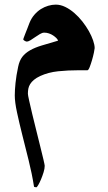

<svg xmlns="http://www.w3.org/2000/svg" viewBox="-20 -395 465 830"><path d="M389.2 -187Q389.2 -183.1 386 -167.7Q382.8 -152.3 377.9 -135.5Q373 -118.7 367.7 -105Q362.3 -91.3 357.9 -91.3H319.8Q273.9 -91.3 231.4 -86.9Q189 -82.5 153.8 -66.4Q137.2 -58.6 126.7 -49.8Q116.2 -41 110.4 -31.5Q104.5 -22 102.5 -11.7Q100.6 -1.5 100.6 10.3Q100.6 15.6 106 40Q111.3 64.5 119.4 97.9Q127.4 131.3 137 169.4Q146.5 207.5 154.5 240Q162.6 272.5 168 295.4Q173.3 318.4 173.3 321.8Q173.3 333.5 168.5 349.4Q163.6 365.2 157.5 379.9Q151.4 394.5 145.5 404.5Q139.6 414.6 137.2 414.6Q135.3 414.6 131.1 413.8Q127 413.1 127 411.6Q118.2 355.5 103.8 297.9Q89.4 240.2 76.2 187.7Q63 135.3 53.5 90.8Q43.9 46.4 43.9 17.6Q43.9 -4.9 47.1 -36.6Q50.3 -68.4 58.6 -106.9Q64 -132.8 76.4 -149.2Q88.9 -165.5 109.9 -177.5Q130.9 -189.5 160.9 -198.5Q190.9 -207.5 231 -219.2Q229.5 -224.6 223.6 -230.5Q217.8 -236.3 209.7 -241.7Q201.7 -247.1 191.7 -250.5Q181.6 -253.9 171.4 -253.9Q162.6 -253.9 152.6 -247.8Q142.6 -241.7 132.1 -234.6Q121.6 -227.5 112.3 -221.4Q103 -215.3 94.7 -215.3Q92.8 -215.3 86.7 -218.5Q80.6 -221.7 80.6 -225.6Q80.6 -226.1 82.8 -232.2Q85 -238.3 88.9 -248.3Q92.8 -258.3 97.7 -270.5Q102.5 -282.7 107.4 -295.9Q115.7 -316.4 128.7 -331.3Q141.6 -346.2 156.7 -355.7Q171.9 -365.2 188.5 -370.1Q205.1 -375 221.2 -375Q241.7 -375 262.2 -365Q282.7 -355 301.5 -338.6Q320.3 -322.3 336.4 -301.8Q352.5 -281.2 364.3 -260.3Q376 -239.3 382.6 -220Q389.2 -200.7 389.2 -187Z"/></svg>

Font: Accordance
Style: Bold-Italic
Weight: 700
Italic angle: -11°
Version: Version 1.2 (build January 31, 2020) Miklal Software Solutio